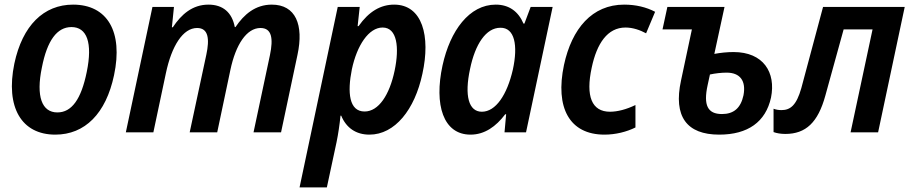

<svg xmlns="http://www.w3.org/2000/svg" viewBox="-20 -572 3940 830"><path d="M219 10C347 10 438 -81 473 -247C513 -435 444 -552 296 -552C169 -552 77 -462 42 -297C3 -108 73 10 219 10ZM228 -86C161 -86 135 -155 161 -280C184 -398 227 -455 289 -455C356 -455 381 -387 355 -261C331 -143 290 -86 228 -86Z M524 0H643L697 -255C722 -374 771 -451 832 -451C882 -451 886 -402 872 -336L800 0H919L976 -270C999 -379 1046 -451 1106 -451C1155 -451 1162 -406 1147 -334L1076 0H1195L1266 -335C1294 -465 1258 -552 1155 -552C1084 -552 1035 -510 998 -455H995C983 -518 944 -552 881 -552C812 -552 764 -510 727 -454H723L732 -542H639Z M1275 238H1393L1435 42C1442 8 1448 -32 1452 -72H1455C1477 -19 1519 10 1577 10C1687 10 1773 -98 1806 -253C1842 -416 1806 -552 1684 -552C1626 -552 1575 -523 1530 -459H1526L1535 -542H1440ZM1556 -90C1489 -90 1481 -172 1501 -272C1523 -376 1574 -453 1634 -453C1697 -453 1707 -367 1686 -267C1664 -162 1617 -90 1556 -90Z M2014 10C2075 10 2124 -25 2164 -78H2168L2161 0H2254L2369 -542H2274L2247 -470H2243C2221 -522 2181 -552 2123 -552C2009 -552 1926 -440 1893 -289C1856 -119 1896 10 2014 10ZM2063 -89C2006 -89 1987 -158 2012 -274C2034 -381 2081 -452 2143 -452C2205 -453 2220 -376 2197 -271C2172 -162 2123 -89 2063 -89Z M2593 10C2641 10 2689 -2 2727 -21V-118C2688 -99 2649 -89 2617 -89C2538 -89 2511 -156 2538 -280C2560 -384 2606 -453 2684 -453C2716 -453 2747 -442 2773 -428L2812 -521C2774 -541 2729 -552 2678 -552C2540 -552 2452 -449 2418 -291C2379 -106 2442 10 2593 10Z M3089 10C3213 10 3290 -45 3313 -150C3335 -259 3280 -347 3151 -347C3124 -347 3095 -344 3068 -339L3112 -542H2865L2844 -445H2971L2924 -224C2890 -68 2949 10 3089 10ZM3039 -204 3049 -250C3072 -255 3099 -258 3121 -258C3179 -258 3206 -223 3194 -160C3182 -104 3151 -79 3101 -79C3039 -79 3020 -117 3039 -204Z M3375 7C3463 7 3516 -42 3548 -159L3627 -445H3752L3657 0H3776L3891 -542H3538L3444 -191C3423 -117 3397 -96 3358 -96C3346 -96 3334 -98 3324 -102V-1C3338 4 3355 7 3375 7Z"/></svg>

Font: Noto Sans SemiCondensed SemiBold
Style: Italic
Weight: 600
Width: 4
Italic angle: -12°
Designer: Monotype Design Team
Foundry: Monotype Imaging Inc.
Version: Version 2.013